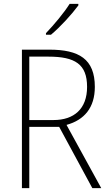

<svg xmlns="http://www.w3.org/2000/svg" viewBox="-20 -970 564 990"><path d="M384 -942V-950H339C310 -904 260 -844 217 -799V-791H243C291 -831 351 -897 384 -942ZM234 -714H93V0H131V-316H285L456 0H502L323 -326C414 -351 469 -414 469 -522C469 -666 387 -714 234 -714ZM230 -678C367 -678 429 -639 429 -522C429 -408 361 -351 256 -351H131V-678Z"/></svg>

Font: Noto Sans Devanagari SemiCondensed ExtraLight
Style: Regular
Weight: 200
Width: 4
Designer: Jelle Bosma - Monotype Design Team
Foundry: Monotype Imaging Inc.
Version: Version 2.004